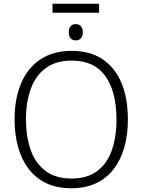

<svg xmlns="http://www.w3.org/2000/svg" viewBox="-20 -997 763 1027"><path d="M261 -929V-977H510V-929ZM385 -868Q403 -868 413 -856.5Q423 -845 423 -825Q423 -804 413 -792.5Q403 -781 385 -781Q367 -781 357.5 -792.5Q348 -804 348 -825Q348 -845 357.5 -856.5Q367 -868 385 -868ZM664 -358Q664 -276 645 -209Q626 -142 588 -92.5Q550 -43 493 -16.5Q436 10 361 10Q285 10 228 -17Q171 -44 133.5 -93Q96 -142 77 -209.5Q58 -277 58 -359Q58 -468 92.5 -550.5Q127 -633 195.5 -679Q264 -725 364 -725Q461 -725 528 -680.5Q595 -636 629.5 -554Q664 -472 664 -358ZM119 -359Q119 -264 145 -192.5Q171 -121 225 -81.5Q279 -42 362 -42Q445 -42 498.5 -81Q552 -120 577.5 -191.5Q603 -263 603 -358Q603 -507 543.5 -590Q484 -673 364 -673Q281 -673 226.5 -634Q172 -595 145.5 -524Q119 -453 119 -359Z"/></svg>

Font: Noto Sans Display Light
Style: Regular
Weight: 300
Designer: Monotype Design Team
Foundry: Monotype Imaging Inc.
Version: Version 2.003